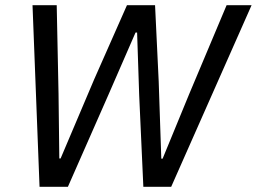

<svg xmlns="http://www.w3.org/2000/svg" viewBox="-20 -718 987 738"><path d="M132 0 105 -698H198L205 -358L208 -109H213L342 -413L468 -698H576L590 -405L600 -108H605L707 -356L851 -698H947L638 0H531L515 -352L507 -593H501L396 -352L241 0Z"/></svg>

Font: IBM Plex Sans Text
Style: Italic
Weight: 450
Italic angle: -11°
Designer: Mike Abbink, Paul van der Laan, Pieter van Rosmalen
Foundry: Bold Monday
Version: Version 3.005